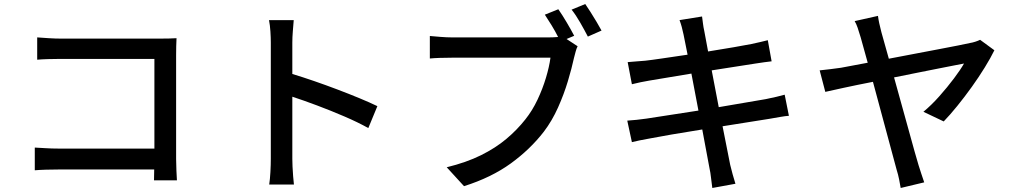

<svg xmlns="http://www.w3.org/2000/svg" viewBox="-20 -882 5040 955"><path d="M153 -148Q175 -147 206 -145Q237 -143 269 -143H748V-589H281Q252 -589 218.5 -588Q185 -587 165 -585V-696Q191 -694 223.5 -692Q256 -690 281 -690H778Q798 -690 821.5 -690.5Q845 -691 858 -692Q857 -676 856.5 -652Q856 -628 856 -608V-91Q856 -65 857.5 -33.5Q859 -2 860 15H746L747 -39H273Q242 -39 208.5 -38Q175 -37 153 -35Z M1327 -92Q1327 -108 1327 -150.5Q1327 -193 1327 -251.5Q1327 -310 1327 -373.5Q1327 -437 1327 -497Q1327 -557 1327 -603Q1327 -649 1327 -670Q1327 -694 1325 -725.5Q1323 -757 1318 -782H1441Q1439 -757 1436.5 -726.5Q1434 -696 1434 -670V-514Q1484 -499 1542 -479Q1600 -459 1658 -437Q1716 -415 1768 -393.5Q1820 -372 1857 -354L1812 -245Q1760 -274 1692.5 -303Q1625 -332 1557 -357.5Q1489 -383 1434 -401V-92Q1434 -77 1435 -53.5Q1436 -30 1438 -6Q1440 18 1442 36H1319Q1323 10 1325 -26.5Q1327 -63 1327 -92Z M2891 -862Q2903 -845 2918 -821Q2933 -797 2947.5 -773Q2962 -749 2972 -730L2904 -700Q2888 -731 2866 -769.5Q2844 -808 2823 -834ZM2853 -652Q2847 -640 2843 -624.5Q2839 -609 2835 -594Q2824 -543 2804.5 -478Q2785 -413 2755.5 -347Q2726 -281 2685 -227Q2617 -139 2520.5 -69Q2424 1 2288 44L2202 -50Q2300 -74 2372.5 -110Q2445 -146 2498.5 -191Q2552 -236 2593 -288Q2628 -332 2653.5 -386Q2679 -440 2695.5 -495Q2712 -550 2718 -595Q2703 -595 2666 -595Q2629 -595 2579 -595Q2529 -595 2474.5 -595Q2420 -595 2369.5 -595Q2319 -595 2281 -595Q2243 -595 2226 -595Q2195 -595 2166.5 -594Q2138 -593 2118 -591V-703Q2140 -701 2171 -698.5Q2202 -696 2227 -696Q2243 -696 2281 -696Q2319 -696 2369.5 -696Q2420 -696 2474.5 -696Q2529 -696 2578 -696Q2627 -696 2663 -696Q2699 -696 2711 -696Q2721 -696 2732.5 -696.5Q2744 -697 2756 -698Q2742 -726 2724 -755.5Q2706 -785 2690 -809L2757 -836Q2776 -809 2798.5 -771Q2821 -733 2836 -704L2798 -688Z M3100 -282Q3119 -283 3146.5 -286Q3174 -289 3195 -292L3454 -332L3419 -516L3209 -481Q3167 -474 3123 -463L3102 -573Q3123 -575 3144.5 -576.5Q3166 -578 3189 -580Q3217 -583 3274.5 -591.5Q3332 -600 3400 -610L3380 -710Q3376 -730 3371 -748Q3366 -766 3360 -782L3472 -800Q3474 -786 3476.5 -765.5Q3479 -745 3483 -728L3502 -626Q3570 -637 3629 -647Q3688 -657 3717 -663Q3740 -668 3762 -673Q3784 -678 3799 -682L3818 -577Q3805 -576 3782 -572.5Q3759 -569 3738 -566L3520 -532L3555 -349L3789 -389Q3818 -395 3842 -400.5Q3866 -406 3883 -411L3904 -306Q3887 -305 3861.5 -300.5Q3836 -296 3807 -291L3574 -254L3612 -62Q3617 -40 3624 -15.5Q3631 9 3638 32L3523 53Q3519 26 3516.5 1.5Q3514 -23 3509 -45L3473 -238Q3391 -225 3321 -213Q3251 -201 3216 -194Q3154 -183 3123 -175Z M4926 -632Q4908 -595 4878.5 -547Q4849 -499 4813.5 -449.5Q4778 -400 4741.5 -355Q4705 -310 4674 -278L4573 -326Q4612 -358 4652 -403Q4692 -448 4725 -492Q4758 -536 4775 -566Q4764 -564 4731 -557.5Q4698 -551 4649.5 -541.5Q4601 -532 4544 -520.5Q4487 -509 4427 -497Q4445 -431 4464 -363.5Q4483 -296 4499.5 -235.5Q4516 -175 4529 -129Q4542 -83 4549 -60Q4554 -44 4562.5 -18Q4571 8 4577 25L4460 53Q4457 34 4452 9.5Q4447 -15 4440 -37L4322 -475Q4240 -459 4175.5 -445Q4111 -431 4085 -425L4057 -532Q4085 -535 4110 -538Q4135 -541 4163 -545L4296 -570L4261 -696Q4252 -726 4245.5 -745Q4239 -764 4231 -777L4347 -803Q4351 -771 4364 -722L4401 -590Q4463 -602 4527 -614Q4591 -626 4648 -637Q4705 -648 4746.5 -656Q4788 -664 4804 -668Q4817 -670 4831 -674.5Q4845 -679 4855 -684Z"/></svg>

Font: Source Han Sans SC Medium
Style: Regular
Weight: 500
Designer: Ryoko NISHIZUKA 西塚涼子 (kana, bopomofo & ideographs); Paul D. Hunt (Latin, Greek & Cyrillic); Sandoll Communications 산돌커뮤니
Foundry: Adobe
Version: Version 2.004;hotconv 1.0.118;makeotfexe 2.5.65603